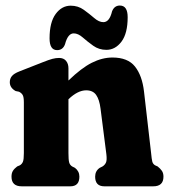

<svg xmlns="http://www.w3.org/2000/svg" viewBox="-20 -656 597 676"><path d="M221 -415.5V-372.5Q266.5 -416.5 303.2 -435Q340 -453.5 376 -453.5Q430 -453.5 455.2 -421.8Q480.5 -390 487 -334L512 -117Q514 -95.5 516.2 -87Q518.5 -78.5 526 -74L535 -70Q544.5 -62.5 550 -54.5Q555.5 -46.5 555.5 -34Q555.5 0 519.5 0H347.5Q315 0 315 -34Q315 -54 331 -65L341 -70Q349 -75 353 -83.5Q357 -92 354.5 -113L334 -273.5Q330 -305.5 318.5 -321.8Q307 -338 283.5 -338Q254 -338 221.5 -307L221 -306.5V-117Q221 -93.5 223.5 -84.2Q226 -75 234 -70L244 -65Q259.5 -53 259.5 -34Q259.5 0 227.5 0H56.5Q20.5 0 20.5 -34Q20.5 -46.5 25.5 -54.5Q30.5 -62.5 40.5 -70L50 -74Q57.5 -78.5 60.8 -86.8Q64 -95 64 -117V-296Q64 -314 60 -321.2Q56 -328.5 47 -333L35 -335.5Q14.5 -347 14.5 -366.5Q14.5 -379 21.8 -388Q29 -397 48 -404.5L129.5 -436.5Q152 -445.5 164.5 -448.8Q177 -452 188 -452Q204 -452 212.5 -441.8Q221 -431.5 221 -415.5ZM354.5 -480.5Q328.5 -480.5 308.2 -495Q288 -509.5 271.5 -524Q255 -538.5 239.5 -538.5Q219 -538.5 209 -500.5Q201.5 -479.5 181 -479.5Q154.5 -479.5 154.5 -521Q154.5 -577.5 176 -606.8Q197.5 -636 229 -636Q255 -636 275 -621.5Q295 -607 311.8 -592.5Q328.5 -578 344 -578Q365.5 -578 374.5 -616Q382.5 -636.5 402 -636.5Q429.5 -636.5 429.5 -595.5Q429.5 -538.5 407.8 -509.5Q386 -480.5 354.5 -480.5Z"/></svg>

Font: Fraunces 144pt S100
Style: Bold
Weight: 700
Version: Version 1.000; ttfautohint (v1.8.3)